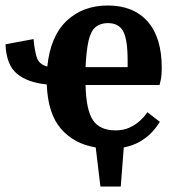

<svg xmlns="http://www.w3.org/2000/svg" viewBox="-20 -530 635 698"><path d="M345 148 328 6Q249 -7 201.5 -62Q154 -117 150 -223Q80 -230 41.5 -262Q3 -294 0 -369L102 -388Q105 -351 113 -323.5Q121 -296 152 -288Q163 -398 222 -454Q281 -510 372 -510Q465 -510 516.5 -452Q568 -394 568 -284Q568 -254 564 -237.5Q560 -221 560 -221H291Q293 -130 318 -93Q343 -56 400 -56Q429 -56 450.5 -66Q472 -76 486.5 -89Q501 -102 508.5 -112Q516 -122 516 -122L561 -87Q561 -87 553.5 -75.5Q546 -64 530.5 -47.5Q515 -31 490 -16Q465 -1 430 6L419 148ZM444 -286V-309Q444 -386 428 -416Q412 -446 372 -446Q346 -446 328.5 -432.5Q311 -419 302.5 -384Q294 -349 291 -286Z"/></svg>

Font: Arsenal SC
Style: Bold
Weight: 700
Designer: Andrij Shevchenko
Foundry: Stairsfor
Version: Version 2.001; ttfautohint (v1.8.4.7-5d5b)